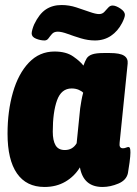

<svg xmlns="http://www.w3.org/2000/svg" viewBox="-20 -736 545 764"><path d="M157 8Q85 8 47.5 -46Q10 -100 10 -204Q10 -294 31.5 -368.5Q53 -443 95 -487Q137 -531 197 -531Q243 -531 271 -511.5Q299 -492 312 -475Q318 -492 324.5 -503Q331 -514 346.5 -519.5Q362 -525 392 -525H417Q457 -525 473.5 -514.5Q490 -504 488 -483L456 -168Q453 -146 469 -146Q476 -146 481.5 -148.5Q487 -151 492 -151Q495 -151 497 -146.5Q499 -142 499 -129Q499 -116 495.5 -89.5Q492 -63 489 -47Q483 -19 451 -5.5Q419 8 388 8Q312 8 298 -70Q276 -34 240 -13Q204 8 157 8ZM238 -139Q269 -139 285 -166L299 -305Q301 -319 304 -336Q307 -353 311 -367Q306 -373 293.5 -378.5Q281 -384 265 -384Q224 -384 207 -337Q190 -290 190 -212Q190 -177 201 -158Q212 -139 238 -139ZM157 -575Q141 -575 123.5 -582Q106 -589 106 -603Q106 -609 109 -619.5Q112 -630 116 -639Q136 -681 162.5 -698.5Q189 -716 225 -716Q255 -716 284 -706.5Q313 -697 337 -688.5Q361 -680 374 -680Q387 -680 395 -688.5Q403 -697 410.5 -705.5Q418 -714 428 -714Q441 -714 459 -702Q477 -690 477 -677Q477 -667 466 -645Q449 -612 421.5 -593.5Q394 -575 358 -575Q330 -575 302 -583.5Q274 -592 249.5 -601Q225 -610 210 -610Q195 -610 187 -601Q179 -592 173 -583.5Q167 -575 157 -575Z"/></svg>

Font: Asap Semi Condensed Semi Condensed Black
Style: Italic
Weight: 900
Width: 4
Italic angle: -6°
Designer: Pablo Cosgaya
Foundry: Omnibus-Type
Version: Version 3.001; ttfautohint (v1.8.4.7-5d5b)